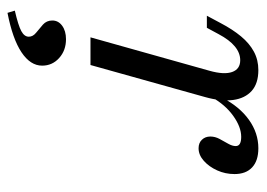

<svg xmlns="http://www.w3.org/2000/svg" viewBox="-114 -352 676 487"><g transform="rotate(90 223.5 -108.0)"><path d="M74.2 0 158.9 -301.6Q169.4 -338.7 162.1 -359.3Q154.8 -379.8 132.3 -379.8Q113.7 -379.8 97.2 -366.1Q80.6 -352.4 66.1 -325L50 -295.2H19.4L37.9 -329.8Q54 -360.5 71.8 -381.9Q89.5 -403.2 110.5 -414.5Q131.5 -425.8 157.3 -425.8Q191.1 -425.8 210.1 -408.9Q229 -391.9 233.1 -361.7Q237.1 -331.5 225.8 -291.1L144.4 0ZM355.6 -274.2Q341.9 -274.2 333.9 -282.7Q325.8 -291.1 325.8 -304Q325.8 -316.1 331.9 -327.4Q337.9 -338.7 344 -349.2Q350 -359.7 350 -368.5Q350 -382.3 326.6 -382.3Q301.6 -382.3 273.4 -362.1Q245.2 -341.9 225.8 -307.3L226.6 -333.1Q250 -378.2 283.5 -402Q316.9 -425.8 355.6 -425.8Q387.1 -425.8 404 -410.1Q421 -394.4 421 -365.3Q421 -341.9 411.7 -321.4Q402.4 -300.8 387.5 -287.5Q372.6 -274.2 355.6 -274.2ZM12.1 210.5 6.5 191.9Q44.4 183.1 58.5 175.4Q72.6 167.7 72.6 156.5Q72.6 146 62.5 137.9Q52.4 129.8 41.9 120.6Q31.5 111.3 31.5 96.8Q31.5 81.5 44.8 71.8Q58.1 62.1 79 62.1Q107.3 62.1 126.6 79.4Q146 96.8 146 122.6Q146 152.4 112.1 175Q78.2 197.6 12.1 210.5Z"/></g></svg>

Font: Playfair 12pt Light
Style: Italic
Weight: 300
Italic angle: -15.6°
Designer: Claus Eggers Sørensen
Foundry: Claus Eggers Sørensen
Version: Version 2.000;gftools[0.9.28]